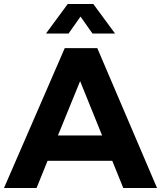

<svg xmlns="http://www.w3.org/2000/svg" viewBox="-23 -941 806 961"><path d="M207 -773 316 -921H444L553 -773H440L380 -858L320 -773ZM215 -136 160 0H-3L301 -700H464L763 0H594L539 -136ZM378 -535 267 -263H488Z"/></svg>

Font: Montserrat Semi Bold
Style: Regular
Weight: 600
Designer: Julieta Ulanovsky
Foundry: Julieta Ulanovsky
Version: Version 3.001 September 28, 2015